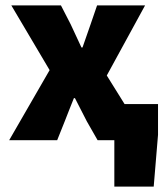

<svg xmlns="http://www.w3.org/2000/svg" viewBox="-20 -520 614 712"><path d="M404 172H550L566 -20V-134H442L376 -240L518 -500H340L316 -430C307 -402 295 -372 286 -344H282C269 -372 255 -402 242 -430L206 -500H22L164 -260L14 0H192L220 -70C231 -99 243 -128 254 -156H258C273 -128 287 -98 302 -70L342 0H404Z"/></svg>

Font: Giro Sans Black
Style: Regular
Weight: 900
Designer: Paul D. Hunt
Foundry: Adobe Systems Incorporated
Version: Version 1.000;PS 1.0;hotconv 1.0.88;makeotf.lib2.5.647800